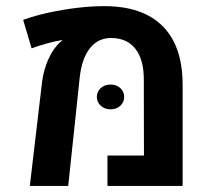

<svg xmlns="http://www.w3.org/2000/svg" viewBox="-20 -615 693 635"><path d="M78.6 0 119.1 -343.8Q124 -383.8 140.1 -419.4Q156.2 -455.1 178.2 -474.6Q179.7 -476.1 181.9 -477.8Q184.1 -479.5 186 -481L185.1 -482.4Q165 -479.5 135.7 -471.4Q106.4 -463.4 84.5 -455.1L56.6 -549.3Q94.2 -563 139.9 -573Q185.5 -583 233.6 -588.9Q281.7 -594.7 324.7 -594.7Q451.2 -594.7 517.3 -529.1Q583.5 -463.4 584 -335.9V0H335.4V-100.6H456.1L455.6 -352.5Q455.6 -418.5 427.5 -453.9Q399.4 -489.3 347.7 -489.3Q303.7 -489.3 277.1 -455.1Q250.5 -420.9 243.7 -359.4L205.6 0ZM345.7 -253.4Q326.2 -253.4 313.2 -265.4Q300.3 -277.3 300.3 -294.4Q300.3 -312 313.2 -323.7Q326.2 -335.4 345.7 -335.4Q365.2 -335.4 377.9 -323.7Q390.6 -312 390.6 -294.4Q390.6 -276.9 377.9 -265.1Q365.2 -253.4 345.7 -253.4Z"/></svg>

Font: Heebo SemiBold
Style: Regular
Weight: 600
Designer: Oded Ezer
Foundry: Ezer Type House
Version: Version 3.100